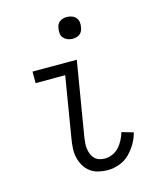

<svg xmlns="http://www.w3.org/2000/svg" viewBox="-110 -799 721 884"><g transform="rotate(-15 250.0 -357.0)"><path d="M295 8Q272 8 250.5 3Q229 -2 212 -14.5Q195 -27 184 -45.5Q173 -64 168 -85Q163 -106 164 -128.5Q165 -151 169 -174L217 -465H76V-520H287L228 -165Q226 -151 225 -137.5Q224 -124 226 -110.5Q228 -97 233 -85Q238 -73 247 -64Q256 -55 268.5 -51Q281 -47 295 -47Q313 -47 331.5 -55Q350 -63 363 -77.5Q376 -92 385 -109.5Q394 -127 399 -145L454 -129Q447 -102 432.5 -77Q418 -52 397.5 -32Q377 -12 349.5 -2Q322 8 295 8ZM294 -618Q281 -618 270 -622.5Q259 -627 251 -636Q243 -645 242 -657.5Q241 -670 243 -683Q244 -691 248.5 -699.5Q253 -708 260.5 -713Q268 -718 276.5 -720Q285 -722 293 -722Q306 -722 317.5 -717.5Q329 -713 336.5 -704Q344 -695 345.5 -682.5Q347 -670 344 -657Q343 -649 338.5 -640.5Q334 -632 327 -627Q320 -622 311 -620Q302 -618 294 -618Z"/></g></svg>

Font: Iosevka Curly Light
Style: Italic
Weight: 300
Italic angle: -9°
Monospace: yes
Designer: Belleve Invis
Foundry: Belleve Invis
Version: Version 22.1.2; ttfautohint (v1.8.4)